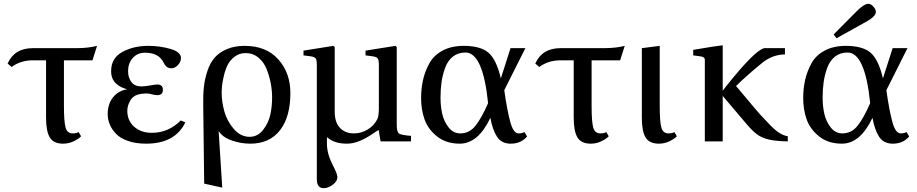

<svg xmlns="http://www.w3.org/2000/svg" viewBox="-20 -743 4821 1009"><path d="M153 -426Q88 -426 41 -391L20 -409Q56 -490 153 -490H382Q444 -490 490 -502L466 -426H316V-186Q316 -104 324.5 -73Q333 -42 362 -42Q382 -42 393 -49L406 -27Q396 -15 369 -1.5Q342 12 312 12Q261 12 241.5 -21Q222 -54 222 -124V-426Z M742 -466Q702 -466 677.5 -438Q653 -410 653 -369Q653 -336 670 -312.5Q687 -289 724 -289Q741 -289 769 -294Q797 -299 807 -299Q836 -299 836 -271Q836 -243 807 -243Q793 -243 777.5 -247.5Q762 -252 749 -252Q744 -252 724 -250Q683 -245 666 -217Q649 -189 649 -161Q649 -109 685 -77Q721 -45 778 -45Q865 -45 930 -110L954 -100Q900 12 748 12Q693 12 652 -2.5Q611 -17 589 -40.5Q567 -64 556.5 -90Q546 -116 546 -143Q546 -196 573.5 -231Q601 -266 649 -274Q613 -282 588.5 -305.5Q564 -329 564 -369Q564 -438 623 -470Q682 -502 759 -502Q820 -502 875.5 -486Q931 -470 931 -438Q931 -418 915 -401Q899 -384 880 -384Q854 -384 841 -412Q816 -466 742 -466Z M1129 -54 1148 243 1053 222 1048 -191Q1047 -244 1051.5 -286Q1056 -328 1070 -370Q1084 -412 1107.5 -439.5Q1131 -467 1171.5 -484.5Q1212 -502 1266 -502Q1379 -502 1442.5 -431Q1506 -360 1506 -254Q1506 -128 1451 -58Q1396 12 1296 12Q1246 12 1198.5 -4.5Q1151 -21 1129 -54ZM1410 -229Q1410 -265 1403.5 -301.5Q1397 -338 1382.5 -376.5Q1368 -415 1339 -439.5Q1310 -464 1270 -464Q1238 -464 1213.5 -445.5Q1189 -427 1176.5 -402Q1164 -377 1156.5 -345Q1149 -313 1147 -292.5Q1145 -272 1145 -255Q1145 -208 1159 -157.5Q1173 -107 1208.5 -65.5Q1244 -24 1292 -24Q1335 -24 1363.5 -61.5Q1392 -99 1401 -142Q1410 -185 1410 -229Z M1575 -452V-477L1732 -502L1739 -496V-156Q1739 -100 1766.5 -71Q1794 -42 1840 -42Q1879 -42 1912.5 -62.5Q1946 -83 1963 -117Q1971 -133 1971 -177V-402Q1971 -428 1965 -436Q1959 -444 1939 -447L1901 -452V-477L2058 -502L2065 -496V-87Q2065 -50 2076.5 -41.5Q2088 -33 2140 -29V0H1980L1970 -60Q1965 -58 1934 -37Q1903 -16 1869.5 -2Q1836 12 1803 12Q1737 12 1700 -21H1698V12Q1698 63 1727 121Q1752 169 1753 185Q1754 209 1729 227.5Q1704 246 1681 246Q1645 246 1645 199V-402Q1645 -428 1639 -436Q1633 -444 1613 -447Z M2630 -269Q2645 -163 2661.5 -102.5Q2678 -42 2705 -42Q2724 -42 2736 -49L2750 -26Q2718 12 2664 12Q2615 12 2591.5 -25Q2568 -62 2557 -124Q2493 12 2396 12Q2325 12 2277.5 -25.5Q2230 -63 2211.5 -114.5Q2193 -166 2193 -227Q2193 -278 2203 -322.5Q2213 -367 2236 -409.5Q2259 -452 2305.5 -477Q2352 -502 2417 -502Q2505 -502 2547 -466Q2589 -430 2612 -331L2663 -490H2741ZM2545 -201Q2518 -467 2426 -467Q2387 -467 2360 -445.5Q2333 -424 2319.5 -387Q2306 -350 2300.5 -312Q2295 -274 2295 -229Q2295 -185 2304 -145Q2313 -105 2337.5 -73.5Q2362 -42 2399 -42Q2447 -42 2479 -82.5Q2511 -123 2545 -201Z M2926 -426Q2861 -426 2814 -391L2793 -409Q2829 -490 2926 -490H3155Q3217 -490 3263 -502L3239 -426H3089V-186Q3089 -104 3097.5 -73Q3106 -42 3135 -42Q3155 -42 3166 -49L3179 -27Q3169 -15 3142 -1.5Q3115 12 3085 12Q3034 12 3014.5 -21Q2995 -54 2995 -124V-426Z M3353 -124V-490L3447 -502V-186Q3447 -104 3455.5 -73Q3464 -42 3493 -42Q3513 -42 3524 -49L3537 -27Q3527 -15 3500 -1.5Q3473 12 3443 12Q3392 12 3372.5 -21Q3353 -54 3353 -124Z M3778 -239V0H3684V-429Q3684 -444 3660 -447L3623 -452V-481Q3745 -502 3778 -505V-266L3794 -287Q3948 -481 3997 -490H4105V-457Q4039 -456 3986 -413Q3906 -348 3848 -291Q3869 -267 3912.5 -214.5Q3956 -162 3976 -140Q3996 -118 4026 -87Q4056 -56 4078 -43Q4100 -30 4120 -27V0Q4058 -1 4021.5 -9.5Q3985 -18 3961 -35Q3937 -52 3906 -88Z M4638 -269Q4653 -163 4669.5 -102.5Q4686 -42 4713 -42Q4732 -42 4744 -49L4758 -26Q4726 12 4672 12Q4623 12 4599.5 -25Q4576 -62 4565 -124Q4501 12 4404 12Q4333 12 4285.5 -25.5Q4238 -63 4219.5 -114.5Q4201 -166 4201 -227Q4201 -278 4211 -322.5Q4221 -367 4244 -409.5Q4267 -452 4313.5 -477Q4360 -502 4425 -502Q4513 -502 4555 -466Q4597 -430 4620 -331L4671 -490H4749ZM4553 -201Q4526 -467 4434 -467Q4395 -467 4368 -445.5Q4341 -424 4327.5 -387Q4314 -350 4308.5 -312Q4303 -274 4303 -229Q4303 -185 4312 -145Q4321 -105 4345.5 -73.5Q4370 -42 4407 -42Q4455 -42 4487 -82.5Q4519 -123 4553 -201ZM4361 -562 4480 -682Q4520 -723 4544 -723Q4556 -723 4569.5 -708.5Q4583 -694 4583 -680Q4583 -656 4527 -626L4376 -542Z"/></svg>

Font: Linguistics Pro
Style: Regular
Weight: 400
Designer: Stefan Peev, Context Ltd
Foundry: Stefan Peev, Context Ltd
Version: Version 001.000